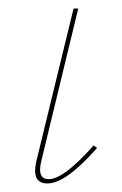

<svg xmlns="http://www.w3.org/2000/svg" viewBox="-20 -426 286 449"><path d="M91 3Q53 3 65 -49L152 -406H163L76 -47Q67 -7 94 -7Q129 -7 199 -86L207 -80Q134 3 91 3Z"/></svg>

Font: EauTestInfant Hairline
Style: Italic
Weight: 250
Italic angle: -12°
Designer: Christian Thalmann (Catharsis Fonts)
Version: Version 0.001;PS 000.001;hotconv 1.0.88;makeotf.lib2.5.64775